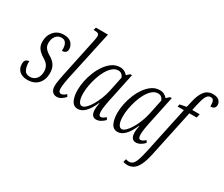

<svg xmlns="http://www.w3.org/2000/svg" viewBox="-155 -1194 2169 1858"><g transform="rotate(30 929.0 -265.0)"><path d="M139 10Q84 10 51 -18.5Q18 -47 18 -99Q18 -134 35 -145.5Q52 -157 67 -157Q65 -103 82 -65.5Q99 -28 147 -28Q189 -28 215.5 -58.5Q242 -89 242 -141Q242 -175 226 -202.5Q210 -230 170 -253Q130 -277 106 -307Q82 -337 82 -387Q82 -455 123 -500.5Q164 -546 232 -546Q290 -546 317 -516Q344 -486 344 -449Q344 -424 329 -412.5Q314 -401 291 -401Q292 -427 287.5 -452.5Q283 -478 268 -494Q253 -510 225 -510Q187 -510 163 -480Q139 -450 139 -401Q139 -369 156.5 -346Q174 -323 208 -303Q252 -279 275.5 -244Q299 -209 299 -155Q299 -81 257 -35.5Q215 10 139 10Z M468 10Q436 10 417.5 -12Q399 -34 399 -72Q399 -99 405.5 -135.5Q412 -172 420 -212L510 -638Q514 -654 516 -670Q518 -686 518 -693Q518 -715 506.5 -722Q495 -729 470 -729H455L463 -760H598L477 -201Q471 -171 466 -138Q461 -105 461 -81Q461 -56 469 -45.5Q477 -35 490 -35Q503 -35 517.5 -43.5Q532 -52 545 -64L559 -41Q543 -22 519.5 -6Q496 10 468 10Z M703 10Q655 10 633 -35Q611 -80 611 -150Q611 -198 622 -252Q633 -306 654.5 -358Q676 -410 706.5 -452.5Q737 -495 775.5 -520.5Q814 -546 861 -546Q888 -546 909.5 -534.5Q931 -523 944 -506L976 -536H996L927 -209Q921 -182 915.5 -145.5Q910 -109 910 -84Q910 -34 935 -34Q957 -34 988 -63L1002 -39Q984 -19 959 -4.5Q934 10 907 10Q879 10 864.5 -11Q850 -32 850 -69Q850 -91 853 -109Q856 -127 859 -144H855Q788 10 703 10ZM724 -34Q745 -34 769 -57.5Q793 -81 816 -120Q839 -159 857 -205Q875 -251 885 -297L920 -465Q902 -510 860 -510Q826 -510 797 -485.5Q768 -461 745 -420.5Q722 -380 706.5 -332.5Q691 -285 682.5 -237.5Q674 -190 674 -151Q674 -93 688 -63.5Q702 -34 724 -34Z M1147 10Q1099 10 1077 -35Q1055 -80 1055 -150Q1055 -198 1066 -252Q1077 -306 1098.5 -358Q1120 -410 1150.5 -452.5Q1181 -495 1219.5 -520.5Q1258 -546 1305 -546Q1332 -546 1353.5 -534.5Q1375 -523 1388 -506L1420 -536H1440L1371 -209Q1365 -182 1359.5 -145.5Q1354 -109 1354 -84Q1354 -34 1379 -34Q1401 -34 1432 -63L1446 -39Q1428 -19 1403 -4.5Q1378 10 1351 10Q1323 10 1308.5 -11Q1294 -32 1294 -69Q1294 -91 1297 -109Q1300 -127 1303 -144H1299Q1232 10 1147 10ZM1168 -34Q1189 -34 1213 -57.5Q1237 -81 1260 -120Q1283 -159 1301 -205Q1319 -251 1329 -297L1364 -465Q1346 -510 1304 -510Q1270 -510 1241 -485.5Q1212 -461 1189 -420.5Q1166 -380 1150.5 -332.5Q1135 -285 1126.5 -237.5Q1118 -190 1118 -151Q1118 -93 1132 -63.5Q1146 -34 1168 -34Z M1388 240Q1376 240 1363.5 237.5Q1351 235 1343 232L1352 197Q1358 199 1368.5 201.5Q1379 204 1388 204Q1413 204 1430 188Q1447 172 1460.5 134Q1474 96 1489 28L1600 -494H1530L1535 -521L1608 -536L1622 -597Q1639 -679 1673.5 -724.5Q1708 -770 1768 -770Q1813 -770 1835.5 -750Q1858 -730 1858 -700Q1858 -653 1804 -653Q1805 -689 1797 -711.5Q1789 -734 1763 -734Q1732 -734 1714.5 -700.5Q1697 -667 1683 -600L1669 -536H1752L1743 -494H1661L1551 23Q1533 108 1509.5 155Q1486 202 1456 221Q1426 240 1388 240Z"/></g></svg>

Font: Noto Serif ExtraCondensed Light
Style: Italic
Weight: 300
Width: 2
Italic angle: -12°
Designer: Monotype Design Team
Foundry: Monotype Imaging Inc.
Version: Version 2.014; ttfautohint (v1.8.4.7-5d5b)